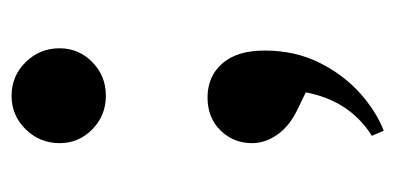

<svg xmlns="http://www.w3.org/2000/svg" viewBox="-200 -340 699 340"><g transform="rotate(-90 150.0 -170.5)"><path d="M150 -333Q115 -333 90.5 -357Q66 -381 66 -415Q66 -450 90.5 -475Q115 -500 150 -500Q185 -500 209.5 -475Q234 -450 234 -415Q234 -381 209.5 -357Q185 -333 150 -333ZM88 159 79 138Q141 99 156 21L125 6Q96 -8 81 -29.5Q66 -51 66 -74Q66 -107 88.5 -130Q111 -153 147 -153Q184 -153 207 -127Q230 -101 230 -52Q230 2 208.5 45Q187 88 154.5 117Q122 146 88 159Z"/></g></svg>

Font: DM Serif Text
Style: Regular
Weight: 400
Designer: Colophon Foundry, Frank Grießhammer
Foundry: Colophon Foundry
Version: Version 5.200; ttfautohint (v1.8.3)